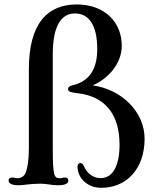

<svg xmlns="http://www.w3.org/2000/svg" viewBox="-20 -852 719 883"><path d="M19.5 -22C19.5 -12.2 26.9 0 65.9 0C79.6 0 90.3 -1.5 103.5 -3.4C113.3 -4.9 146.5 -7.3 166.5 -7.3C180.2 -7.3 193.8 -5.4 207.5 -3.4C220.2 -1.5 232.4 0 246.1 0C285.6 0 294.4 -10.7 294.4 -22C294.4 -31.2 288.6 -35.6 278.8 -35.6C274.4 -35.6 270 -34.7 266.1 -33.7C262.2 -32.7 258.8 -32.2 254.9 -32.2C229 -32.2 222.7 -44.4 222.7 -169.9V-603.5C222.7 -735.4 263.7 -788.1 320.3 -790C388.2 -792.5 427.2 -737.3 427.2 -626C427.2 -512.7 372.1 -475.1 317.9 -460.9C301.8 -456.5 293 -454.1 293 -441.9C293 -428.2 310.1 -426.8 340.8 -422.9C455.6 -408.2 529.8 -335 529.8 -186C529.8 -92.8 500.5 -32.7 442.4 -32.7C412.1 -32.7 381.3 -51.8 365.7 -87.9C361.8 -97.2 356.4 -102.1 350.1 -102.1C341.8 -102.1 336.4 -95.7 336.4 -85.4C336.4 -37.1 377.9 11.7 445.8 11.7C561 11.7 645 -74.2 645 -214.4C645 -335.4 542 -440.4 406.2 -459.5C477.1 -489.3 540 -559.6 540 -641.1C540 -750 461.9 -831.5 333 -831.5C198.7 -831.5 112.8 -744.6 112.8 -533.7V-169.9C112.3 -113.3 106.9 -80.6 98.1 -57.6C91.3 -39.6 73.7 -32.2 59.6 -32.2C55.7 -32.2 51.3 -33.2 46.9 -34.2C43 -35.2 39.1 -35.6 35.6 -35.6C26.4 -35.6 19.5 -31.2 19.5 -22Z"/></svg>

Font: Stoke
Style: Light
Weight: 300
Designer: Nicole Fally
Foundry: Nicole Fally
Version: Version 1.001